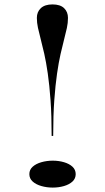

<svg xmlns="http://www.w3.org/2000/svg" viewBox="-20 -835 475 870"><path d="M218 -815Q253 -815 270.5 -798Q288 -781 288 -754Q288 -731 283 -708Q278 -685 270.5 -656.5Q263 -628 254.5 -590.5Q246 -553 238.5 -501.5Q231 -450 226 -381Q221 -312 221 -219H214Q214 -312 209 -381Q204 -450 196.5 -502Q189 -554 180.5 -591.5Q172 -629 164.5 -657.5Q157 -686 152 -709Q147 -732 147 -754Q147 -781 165 -798Q183 -815 218 -815ZM219 -107Q246 -107 270 -100Q294 -93 308.5 -79.5Q323 -66 323 -46Q323 -26 308.5 -12.5Q294 1 270 8Q246 15 219 15Q192 15 167.5 8Q143 1 128 -12.5Q113 -26 113 -46Q113 -66 128 -79.5Q143 -93 167.5 -100Q192 -107 219 -107Z"/></svg>

Font: Kalnia Expanded Light
Style: Regular
Weight: 300
Width: 7
Designer: Frida Medrano
Foundry: Frida Medrano
Version: Version 1.105